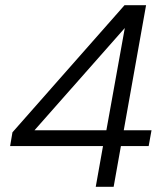

<svg xmlns="http://www.w3.org/2000/svg" viewBox="-20 -720 635 740"><path d="M349 0 377 -157H19L28 -210L460 -700H543L457 -218H564L553 -157H446L418 0ZM113 -218H390L461 -612Z"/></svg>

Font: DM Sans 17pt Light
Style: Italic
Weight: 300
Italic angle: -10°
Version: Version 4.004;gftools[0.9.30]